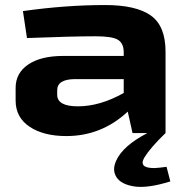

<svg xmlns="http://www.w3.org/2000/svg" viewBox="-20 -528 741 762"><path d="M641 134 656 192Q566 220 513.5 212Q461 204 442.5 175.5Q424 147 441 110Q467 51 565 0H506L487 -85Q383 12 243 12Q153 12 97.5 -25Q42 -62 42 -129V-179Q42 -238 92 -272Q142 -306 231 -306H471V-323Q470 -358 446.5 -371Q423 -384 359 -384Q266 -384 87 -377L71 -484Q241 -508 397 -508Q520 -508 578.5 -466.5Q637 -425 637 -323V0Q577 58 553 97Q528 140 594 139Q614 138 641 134ZM207 -170V-152Q207 -106 289 -106Q377 -106 471 -159V-214H276Q207 -213 207 -170Z"/></svg>

Font: Exo 2 Expanded
Style: Bold
Weight: 700
Width: 7
Designer: Natanael Gama
Version: Version 1.001;PS 001.001;hotconv 1.0.70;makeotf.lib2.5.58329